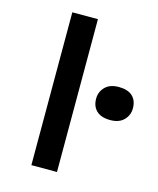

<svg xmlns="http://www.w3.org/2000/svg" viewBox="-111 -819 740 898"><g transform="rotate(15 258.5 -370.0)"><path d="M127 0V-740H251V0ZM428 -299Q384 -299 361.5 -320.5Q339 -342 339 -379Q339 -412 362 -435.5Q385 -459 428 -459Q472 -459 494.5 -438Q517 -417 517 -379Q517 -346 494 -322.5Q471 -299 428 -299Z"/></g></svg>

Font: Lexend Exa Medium
Style: Regular
Weight: 500
Designer: Bonnie Shaver-Troup, Thomas Jockin
Foundry: Lexend
Version: Version 1.007